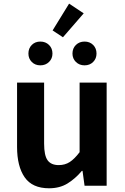

<svg xmlns="http://www.w3.org/2000/svg" viewBox="-20 -1008 677 1042"><path d="M246.4 13.8Q155.3 13.8 113.9 -45.8Q72.6 -105.3 72.6 -210.6V-559.8H219.4V-228.7Q219.4 -164.3 238.3 -138.2Q257.3 -112 298.6 -112Q332.7 -112 358.4 -128.6Q384.1 -145.2 412 -182.1V-559.8H558.8V0H438.9L427.9 -80.6H424.3Q388.2 -37.8 346 -12Q303.8 13.8 246.4 13.8ZM198.8 -653.4Q170.8 -653.4 152.5 -671.7Q134.2 -690 134.2 -717.3Q134.2 -745.8 152.5 -764.1Q170.8 -782.4 198.8 -782.4Q227.3 -782.4 246 -764.1Q264.7 -745.8 264.7 -717.3Q264.7 -690 246 -671.7Q227.3 -653.4 198.8 -653.4ZM321.6 -805.7 265.5 -842.9 355 -988.3 434.3 -935.6ZM438.9 -653.4Q410.7 -653.4 392 -671.7Q373.3 -690 373.3 -717.3Q373.3 -745.8 392 -764.1Q410.7 -782.4 438.9 -782.4Q467.2 -782.4 485.5 -764.1Q503.8 -745.8 503.8 -717.3Q503.8 -690 485.5 -671.7Q467.2 -653.4 438.9 -653.4Z"/></svg>

Font: Noto Sans TC
Style: Regular
Weight: 100
Designer: Ryoko NISHIZUKA 西塚涼子 (kana, bopomofo & ideographs); Paul D. Hunt (Latin, Greek & Cyrillic); Sandoll Communications 산돌커뮤니
Foundry: Adobe
Version: Version 2.004;hotconv 1.0.118;makeotfexe 2.5.65603